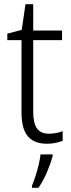

<svg xmlns="http://www.w3.org/2000/svg" viewBox="-20 -678 341 919"><path d="M214 -38Q232 -38 249.5 -41.5Q267 -45 280 -50V-4Q265 2 246 6Q227 10 204 10Q144 10 113.5 -25.5Q83 -61 83 -139V-486H15V-517L84 -535L102 -658H139V-532H277V-486H139V-141Q139 -90 156.5 -64Q174 -38 214 -38ZM232 69Q223 103 205 145.5Q187 188 164 221H133V211Q140 195 149 167.5Q158 140 165 111Q172 82 174 61H232Z"/></svg>

Font: Noto Sans Thai Looped SemiCondensed Light
Style: Regular
Weight: 300
Width: 4
Designer: Sasikarn Vongin, Ben Mitchell
Foundry: The Fontpad Ltd
Version: Version 1.001; ttfautohint (v1.8.4.7-5d5b)